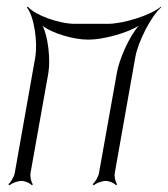

<svg xmlns="http://www.w3.org/2000/svg" viewBox="-20 -539 500 572"><path d="M60 -517C81 -492 93 -415 85 -368L24 -24C22 -12 12 4 5 10L8 13C15 7 32 0 44 0C55 0 70 7 75 13L78 10C73 4 69 -12 71 -24L124 -321C131 -363 123 -430 107 -462C135 -440 199 -421 241 -421H245C287 -421 357 -440 393 -462C365 -430 335 -363 328 -321L275 -24C273 -12 263 4 256 10L259 13C266 7 283 0 295 0C306 0 321 7 326 13L329 10C324 4 320 -12 322 -24L383 -368C391 -415 431 -492 460 -517L459 -519C430 -494 348 -468 301 -468H203C156 -468 84 -494 63 -519Z"/></svg>

Font: Armata Saber
Style: RgIta
Weight: 400
Designer: Jasper
Foundry: Cannot Into Space Fonts
Version: Version 0.970